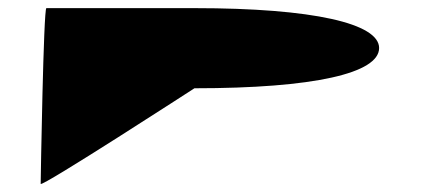

<svg xmlns="http://www.w3.org/2000/svg" viewBox="-20 -470 1056 472"><path d="M80 -18C80 -8 458 -253 458 -253C752 -253 912 -290 912 -352C912 -412 751 -450 458 -450H94C87 -450 80 -29 80 -18Z"/></svg>

Font: Ampere
Style: UltExt
Weight: 400
Version: Version 1